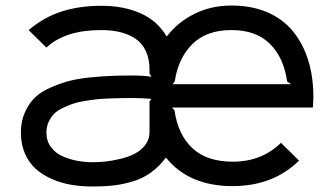

<svg xmlns="http://www.w3.org/2000/svg" viewBox="-20 -660 1203 691"><path d="M518.1 -294.9 524.9 -304.2Q488.3 -307.1 463.9 -307.1Q462.4 -307.1 459 -307.1Q433.1 -307.1 418.5 -306.9Q403.8 -306.6 375.2 -305.7Q346.7 -304.7 328.4 -302.7Q310.1 -300.8 283.7 -296.4Q257.3 -292 240.2 -285.9Q223.1 -279.8 203.6 -270.3Q184.1 -260.7 173.1 -248.8Q162.1 -236.8 154.5 -220Q147 -203.1 147 -183.1Q147 -153.3 162.8 -131.3Q178.7 -109.4 204.6 -97.9Q230.5 -86.4 257.6 -81.3Q284.7 -76.2 313 -76.2Q335 -76.2 359.1 -78.6Q383.3 -81.1 412.6 -88.1Q441.9 -95.2 464.6 -106.7Q487.3 -118.2 502.7 -138.2Q518.1 -158.2 518.1 -184.1ZM601.1 -356.9H1027.8L1013.2 -367.2Q1001.5 -452.6 951.4 -502.2Q901.4 -551.8 813 -551.8Q723.1 -551.8 672.4 -501.5Q621.6 -451.2 608.9 -367.2ZM1107.9 -310.1Q1107.9 -299.3 1106 -272.9H599.1L607.9 -263.2Q620.6 -174.8 672.6 -126.5Q724.6 -78.1 817.9 -78.1Q921.9 -78.1 991.2 -146L1056.2 -82Q962.9 9.8 816.9 9.8Q660.6 9.8 578.1 -91.8H576.2Q552.7 -60.5 523.9 -39.6Q495.1 -18.6 460.2 -7.8Q425.3 2.9 390.9 7.1Q356.4 11.2 312 11.2Q272.5 11.2 236.6 5.1Q200.7 -1 167 -15.6Q133.3 -30.3 108.9 -52Q84.5 -73.7 69.8 -107.4Q55.2 -141.1 55.2 -183.1Q55.2 -224.1 70.1 -256.8Q85 -289.6 107.4 -310.5Q129.9 -331.5 166.3 -346.9Q202.6 -362.3 234.6 -370.1Q266.6 -377.9 312 -382.1Q357.4 -386.2 387 -387.2Q416.5 -388.2 458 -388.2Q497.6 -388.2 524.9 -383.8L518.1 -395V-409.2Q518.1 -448.2 504.6 -476.8Q491.2 -505.4 466.8 -521.2Q442.4 -537.1 412.4 -544.4Q382.3 -551.8 345.2 -551.8Q213.9 -551.8 147 -488.8L83 -551.8Q138.7 -598.6 202.6 -618.9Q266.6 -639.2 345.2 -639.2Q424.3 -639.2 485.1 -612.5Q545.9 -585.9 579.1 -529.8H581.1Q620.6 -581.1 680.7 -610.6Q740.7 -640.1 813 -640.1Q886.2 -640.1 942.9 -615.5Q999.5 -590.8 1035.4 -546.1Q1071.3 -501.5 1089.6 -441.9Q1107.9 -382.3 1107.9 -310.1Z"/></svg>

Font: Sinkin Sans 400 Regular
Style: Regular
Weight: 400
Designer: Keith Bates
Foundry: K-Type
Version: Sinkin Sans (version 1.0)  by Keith Bates   •   © 2014   www